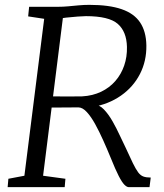

<svg xmlns="http://www.w3.org/2000/svg" viewBox="-20 -771 674 791"><path d="M11.5 0 14.5 -34.5 80.5 -47 162 -693.5 96 -703.5 100 -743H219Q240 -743 261.2 -745Q282.5 -747 304.2 -749Q326 -751 348 -751Q429.5 -751 481 -733.2Q532.5 -715.5 557.2 -678.5Q582 -641.5 583 -584Q584 -519.5 556.5 -466Q529 -412.5 478.2 -377Q427.5 -341.5 360 -330L370 -338.5Q389 -340 408 -320.2Q427 -300.5 443.8 -271Q460.5 -241.5 473.8 -212.5Q487 -183.5 496 -166Q515 -124.5 527.2 -99.2Q539.5 -74 549.2 -61Q559 -48 570.8 -43.8Q582.5 -39.5 601 -39.5L596 0H510.5Q502.5 0 492.5 -10Q482.5 -20 469 -46.2Q455.5 -72.5 436 -121Q421.5 -156.5 405.2 -192.8Q389 -229 372 -259.8Q355 -290.5 337.8 -309.2Q320.5 -328 304 -328.5Q302 -328.5 286.5 -328.5Q271 -328.5 249.8 -328.2Q228.5 -328 208 -328Q187.5 -328 175.5 -328L183 -374Q195 -374 215.8 -373.8Q236.5 -373.5 258.5 -373.5Q280.5 -373.5 297.5 -373.8Q314.5 -374 319 -374Q362 -376.5 396.5 -393Q431 -409.5 455 -437Q479 -464.5 491.5 -500.5Q504 -536.5 503 -578Q501.5 -641 465 -672.8Q428.5 -704.5 334 -704.5Q324.5 -704.5 300.2 -702.8Q276 -701 253.2 -698.5Q230.5 -696 224.5 -693.5L243.5 -732.5L157.5 -47L249.5 -34.5L246.5 0Z"/></svg>

Font: Merriweather 20pt Light
Style: Italic
Weight: 300
Italic angle: -7.8°
Version: Version 2.101